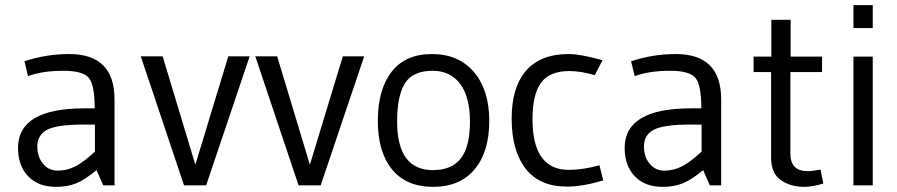

<svg xmlns="http://www.w3.org/2000/svg" viewBox="-20 -720 3487 746"><path d="M307 -299H348Q348 -390 325 -417.5Q302 -445 227 -445Q144 -445 89 -424L75 -482Q159 -510 249 -510Q425 -510 425 -334V0H381L355 -59Q309 -21 275.5 -7.5Q242 6 198 6Q128 6 89 -35.5Q50 -77 50 -145Q50 -299 307 -299ZM349 -236H304Q202 -236 163.5 -216Q125 -196 125 -151Q125 -111 147 -84Q169 -57 204 -57Q240 -57 272.5 -73.5Q305 -90 349 -131Z M950 -501 781 0H695L527 -501H612L739 -80L867 -501Z M1395 -501 1226 0H1140L972 -501H1057L1184 -80L1312 -501Z M1661 -445Q1584 -445 1553.5 -396.5Q1523 -348 1523 -248Q1523 -59 1662 -59Q1735 -59 1770.5 -104.5Q1806 -150 1806 -248Q1806 -343 1768 -394Q1730 -445 1661 -445ZM1448 -250Q1448 -372 1501.5 -441Q1555 -510 1658 -510Q1762 -510 1821.5 -440Q1881 -370 1881 -250Q1881 -130 1824 -62Q1767 6 1663 6Q1559 6 1503.5 -61.5Q1448 -129 1448 -250Z M2309 -78 2324 -19Q2244 5 2183 5Q2076 5 2022 -65Q1968 -135 1968 -259Q1968 -381 2024 -445.5Q2080 -510 2189 -510Q2236 -510 2321 -486L2291 -428Q2236 -444 2192 -444Q2116 -444 2082.5 -399Q2049 -354 2049 -257Q2049 -60 2190 -60Q2246 -60 2309 -78Z M2664 -299H2705Q2705 -390 2682 -417.5Q2659 -445 2584 -445Q2501 -445 2446 -424L2432 -482Q2516 -510 2606 -510Q2782 -510 2782 -334V0H2738L2712 -59Q2666 -21 2632.5 -7.5Q2599 6 2555 6Q2485 6 2446 -35.5Q2407 -77 2407 -145Q2407 -299 2664 -299ZM2706 -236H2661Q2559 -236 2520.5 -216Q2482 -196 2482 -151Q2482 -111 2504 -84Q2526 -57 2561 -57Q2597 -57 2629.5 -73.5Q2662 -90 2706 -131Z M2976 -108V-440H2908V-500H2977V-643H3052V-500H3174V-440H3051V-122Q3051 -55 3119 -55Q3135 -55 3168 -61L3179 -7Q3138 6 3105 6Q3051 6 3013.5 -20.5Q2976 -47 2976 -108Z M3296 0V-500H3371V0ZM3371 -700V-611H3296V-700Z"/></svg>

Font: Gudea
Style: Regular
Weight: 400
Designer: Agustina Mingote
Foundry: Agustina Mingote
Version: Version 1.002